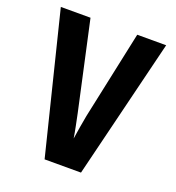

<svg xmlns="http://www.w3.org/2000/svg" viewBox="-132 -836 865 942"><g transform="rotate(20 300.0 -365.0)"><path d="M206 0 25 -730H180L281 -269Q286 -245 293.5 -208Q301 -171 305 -145Q309 -171 315 -208Q321 -245 326 -270L424 -730H575L396 0Z"/></g></svg>

Font: NKDuy Mono ExtraBold
Style: Regular
Weight: 800
Monospace: yes
Designer: NKDuy
Foundry: NKDuy
Version: Version 2.251; ttfautohint (v1.8.4.7-5d5b)